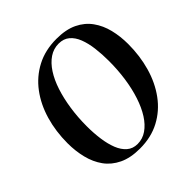

<svg xmlns="http://www.w3.org/2000/svg" viewBox="-200 -906 1072 1072"><g transform="rotate(-45 336.0 -370.0)"><path d="M302 11.5Q228 11.5 177 -13Q126 -37.5 95.2 -80.2Q64.5 -123 50.8 -178.5Q37 -234 37 -295.5Q37 -389 61 -471.5Q85 -554 132 -617Q179 -680 247.8 -716Q316.5 -752 405.5 -752Q479.5 -752 530 -727.8Q580.5 -703.5 611 -661Q641.5 -618.5 655 -563.8Q668.5 -509 668.5 -448Q668.5 -355 644.8 -271.8Q621 -188.5 574.2 -124.8Q527.5 -61 459.2 -24.8Q391 11.5 302 11.5ZM311 -16Q351 -16 384.2 -39Q417.5 -62 443.8 -103.2Q470 -144.5 488.2 -200Q506.5 -255.5 516 -321Q525.5 -386.5 525.5 -457Q525.5 -511 519.5 -559.2Q513.5 -607.5 499 -644.8Q484.5 -682 459.2 -703.2Q434 -724.5 395 -724.5Q355 -724.5 321.5 -702Q288 -679.5 261.8 -639Q235.5 -598.5 217.5 -543.5Q199.5 -488.5 189.8 -423.2Q180 -358 180 -286.5Q180 -232.5 186.8 -183.8Q193.5 -135 208.5 -97.2Q223.5 -59.5 248.8 -37.8Q274 -16 311 -16Z"/></g></svg>

Font: Merriweather 144pt SemiBold
Style: Italic
Weight: 600
Italic angle: -7.8°
Version: Version 2.101